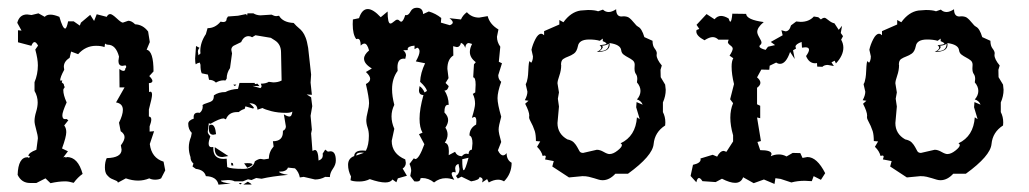

<svg xmlns="http://www.w3.org/2000/svg" viewBox="-20 -475 2706 505"><path d="M112.8 6.8 99.6 -5.9 75.7 6.3H59.1Q36.6 6.3 26.4 -15.1Q27.8 -61.5 52.7 -61.5L56.2 -59.6L59.1 -63.5L54.7 -64.9Q54.7 -73.2 75.7 -81.1L79.6 -110.8Q79.6 -118.7 75.2 -134Q70.8 -149.4 70.8 -156.7Q70.8 -167.5 75 -180.9Q79.1 -194.3 79.1 -205.6Q79.1 -221.7 70.8 -235.8V-258.8Q79.6 -279.8 79.6 -303.2Q79.6 -319.8 72.8 -344.7L80.1 -355Q75.2 -364.3 70.8 -364.3Q66.4 -364.3 62.5 -354.5L27.3 -363.8V-395.5L36.6 -394.5L25.4 -415Q31.2 -437 51.3 -437L63 -435.5L81.1 -439.9L97.7 -430.7Q102.5 -436.5 112.8 -436.5Q122.1 -436.5 136.2 -430.7Q145 -399.9 151.4 -399.9Q155.3 -399.9 159.2 -418.9H173.8L189.9 -407.7L192.9 -415.5L217.3 -436L227.5 -419.9L234.4 -437.5L260.7 -430.7Q264.2 -438 270 -438Q274.9 -438 286.9 -426.8Q298.8 -415.5 303.2 -415.5L317.4 -420.4Q326.2 -420.4 335.4 -411.1Q356 -410.2 369.6 -392.1L374 -364.3L365.7 -344.2Q383.8 -340.8 383.8 -287.1L372.6 -274.9Q380.9 -266.6 380.9 -262.2Q380.9 -256.8 371.6 -256.3L372.1 -232.9L375.5 -233.9Q379.9 -233.9 379.9 -225.6Q379.9 -217.8 371.6 -187V-168.5Q377.9 -168 377.9 -160.6Q377.9 -154.3 373.5 -142.6V-128.9L385.3 -129.9L374 -96.2Q378.4 -59.6 410.2 -49.8L414.6 -26.9L403.8 -5.9Q397.5 -2.4 388.2 -2.4Q378.9 -2.4 372.6 -5.9Q358.4 0 343.3 0Q327.6 0 311 -5.9L290 5.4Q290 2 284.7 0Q279.3 -2 272.9 -5.1Q266.6 -8.3 261.2 -14.9Q255.9 -21.5 255.9 -34.7Q255.9 -49.3 260.7 -59.1Q299.8 -60.1 299.8 -81.5L297.9 -92.8Q307.6 -105.5 307.6 -114.3Q307.6 -123 297.4 -129.9L293 -152.3Q303.2 -172.9 303.2 -186Q303.2 -202.6 285.2 -205.6L307.6 -245.1H294.4L293.9 -293.5Q300.3 -288.6 304.7 -288.6Q309.6 -288.6 309.6 -294.9Q312 -296.9 312 -299.3Q312 -301.3 310.1 -303.2L302.2 -301.8Q291.5 -301.8 291.5 -314.9L293 -326.2Q284.7 -357.4 263.7 -357.4Q259.8 -357.4 256.3 -360.4L254.9 -351.1Q246.6 -354.5 232.4 -354.5Q205.1 -354.5 185.5 -332.5L167 -339.4L163.1 -322.8Q147.9 -313.5 147.9 -299.3L148.9 -291.5Q138.2 -272 138.2 -263.2H144Q142.6 -260.3 142.6 -258.8Q142.6 -257.8 143.8 -257.1Q145 -256.3 146.7 -254.9Q148.4 -253.4 148.4 -250Q149.9 -247.6 149.9 -245.6Q149.9 -244.1 148.2 -242.7Q146.5 -241.2 146.5 -237.8Q146.5 -225.1 155.3 -205.6Q144 -180.2 144 -171.9Q144 -161.6 150.9 -161.6L154.8 -162.1L159.7 -158.7L148.9 -145Q154.3 -138.2 154.3 -127.4Q154.3 -115.2 143.1 -84.5L158.7 -77.1L146.5 -61L151.4 -62.5Q152.3 -60.5 153.3 -60.5Q154.3 -60.5 155.8 -62Q185.1 -62 197.3 -17.6Q184.6 -8.8 173.8 5.9Q161.1 2 151.4 2Q134.3 2 112.8 6.8Z M554.7 10.7Q550.3 -10.7 521.5 -11.7Q517.1 -28.3 495.1 -30.8L486.3 -37.1L488.8 -44.9Q481 -51.3 481 -62Q476.6 -74.7 476.6 -87.4Q476.6 -101.1 482.4 -115.2L484.4 -125.5Q475.1 -134.8 475.1 -149.4Q475.1 -158.2 489.7 -163.1L489.3 -167Q489.3 -178.7 501 -178.7L505.4 -178.2Q513.2 -184.6 513.2 -194.8L512.7 -198.7Q516.6 -201.7 522 -203.1Q535.2 -207 538.8 -210.7Q542.5 -214.4 542.5 -224.1Q554.7 -232.9 572.8 -232.9Q586.4 -240.2 606 -241.2L609.9 -256.8H650.4L649.9 -254.9Q649.9 -253.9 651.4 -253.9L657.2 -254.9L662.6 -248.5L644.5 -249L664.6 -243.2Q668 -245.1 668 -249L666 -254.9Q679.2 -254.9 687 -259.8L698.7 -258.3Q711.4 -258.3 720.7 -263.2L719.2 -336.9Q719.2 -358.4 703.1 -368.7L692.4 -375.5L651.9 -382.3L643.1 -377Q638.7 -379.9 633.8 -379.9Q621.1 -379.9 614.3 -364.3L594.2 -354.5Q588.4 -350.6 588.4 -343.8L590.3 -334.5L585 -295.9Q576.2 -283.2 576.2 -268.1L572.8 -263.2L568.4 -263.7Q558.1 -263.7 547.9 -257.8Q541 -265.1 529.8 -265.1L526.9 -278.8L510.7 -282.2Q507.3 -288.6 507.3 -304.7L505.4 -310.5Q498.5 -309.1 495.1 -305.7Q493.2 -309.1 493.2 -321.3L495.6 -354L504.9 -349.1Q500.5 -345.2 500.5 -338.9L502 -329.6L507.3 -334.5L506.8 -340.8Q506.8 -363.3 521.5 -385.3L525.9 -400.9Q545.9 -400.9 560.1 -418L566.9 -417Q576.2 -417 576.2 -426.3L579.6 -431.6L606 -433.6L627.4 -438L629.9 -434.1L630.9 -439.9H646.5Q654.3 -435.1 664.6 -434.6L694.3 -436.5Q701.2 -432.6 707 -432.6L713.9 -433.6Q724.1 -416 752.4 -414.6Q759.8 -406.2 765.6 -401.6Q771.5 -397 775.9 -391.1Q780.3 -385.3 783.9 -376Q787.6 -366.7 790.5 -349.1L798.3 -278.8L796.9 -257.8L800.3 -225.6L786.6 -226.6L798.3 -219.2L801.3 -195.8L796.9 -170.4L800.3 -133.8L798.3 -124L801.8 -78.1L808.1 -80.6Q816.9 -80.6 817.9 -52.7Q829.1 -56.6 829.1 -66.9L828.6 -70.8L835.4 -81.5L842.3 -76.2L849.1 -77.1Q863.3 -77.1 863.3 -52.7Q863.3 -42 855.5 -31Q847.7 -20 847.7 -9.3L835.4 -9.8Q822.8 -2.9 808.6 -2.9L778.8 -9.8L768.6 -8.3Q766.1 -22.5 755.9 -32.2L737.3 -34.2Q733.9 -23.4 713.9 -23.4Q715.3 -18.6 737.8 -15.1Q694.8 -11.2 668 -4.9L653.8 -6.8L641.6 -1.5L632.3 -3.4L618.7 2H597.2Q590.8 -1.5 579.6 -1.5L561 0Q561 4.9 586.9 7.8ZM620.1 -30.8Q645.5 -30.8 650.4 -50.8Q659.7 -57.1 665.5 -57.1L674.3 -55.7L687 -57.6Q687.5 -76.2 699.7 -89.8L697.8 -103.5Q724.1 -103.5 724.1 -127.9V-130.9Q731.9 -134.3 731.9 -142.6L726.6 -174.3Q735.8 -168.5 741.2 -168.5Q747.6 -168.5 749 -181.6Q744.1 -178.2 732.9 -178.2Q710.9 -178.2 693.8 -182.6Q676.8 -187 670.4 -190.9L657.2 -186.5Q656.7 -203.1 636.2 -203.6Q647.9 -193.8 647.9 -190.9L645.5 -189.5L625.5 -195.3L623.5 -188.5Q615.2 -186.5 607.9 -180.2H603.5Q581.5 -180.2 574.2 -161.1L568.4 -163.6Q558.1 -163.6 533.7 -149.4L529.3 -150.9L526.4 -128.4Q526.4 -123.5 533.2 -116.7Q528.8 -104 528.8 -97.2Q528.8 -87.9 536.6 -87.9L541 -88.4V-84.5Q541 -57.1 568.4 -57.1L576.2 -57.6L577.6 -35.6Q586.9 -30.8 620.1 -30.8ZM541 -120.6Q529.3 -120.6 529.3 -136.7Q529.3 -140.6 530 -143.8Q530.8 -147 536.1 -147Q545.9 -147 548.3 -122.1ZM564.9 -62Q544.9 -62 544.9 -84V-87.9L580.6 -64.5ZM630.4 -33.7 622.1 -45.4 630.9 -45.9Q644 -45.9 644 -42.5Q644 -39.6 630.4 -33.7ZM641.6 10.3H620.1L631.8 2.9Q641.6 8.3 641.6 10.3ZM612.8 9.8Q610.4 9.8 608.4 6.3H616.2ZM598.1 -249Q595.7 -249 593.8 -252.4H601.6ZM588.4 -40 587.9 -46.9 592.3 -45.9 593.8 -39.6Z M1265.6 4.9 1261.2 -3.9 1248 4.9 1249.5 -1.5Q1249.5 -7.8 1241.2 -9.3Q1241.2 -1.5 1219.2 2L1193.8 -10.3L1184.1 -5.4L1179.2 -12.2Q1188.5 -18.1 1188.5 -30.3L1186 -43.9Q1177.2 -41.5 1177.2 -31.7L1178.7 -21.5L1173.3 -22.5Q1168 -22.5 1168 -18.1Q1168 -13.2 1174.8 -2Q1163.1 -6.3 1152.3 -6.3Q1135.7 -6.3 1121.6 4.9Q1107.4 -6.8 1089.8 -6.8L1085.9 -5.9Q1085.9 2.4 1076.2 2.4L1069.8 2L1059.1 -12.2L1061.5 -25.4Q1061.5 -34.2 1057.1 -43.9L1068.4 -58.6L1072.3 -56.6Q1082 -56.6 1096.2 -95.7L1082 -122.1L1091.3 -126Q1083.5 -139.6 1083.5 -162.6Q1083.5 -188.5 1093.8 -225.1Q1082 -225.1 1082 -237.8L1083.5 -248.5Q1091.8 -243.2 1096.7 -231.9L1103 -235.8Q1101.1 -245.1 1085 -259.8Q1085.9 -283.2 1098.1 -308.6L1073.7 -313.5Q1083.5 -330.6 1083.5 -339.8Q1083.5 -347.2 1077.6 -349.6L1070.3 -345.7V-355Q1052.2 -353.5 1052.2 -345.7L1052.7 -343.3L1040.5 -342.8Q1047.9 -336.9 1047.9 -329.1L1045.9 -320.3L1042 -320.8Q1025.4 -320.8 1025.4 -297.9L1025.9 -288.6Q1011.2 -268.6 1011.2 -240.2Q1011.2 -221.7 1017.1 -199.2Q1009.8 -184.6 1009.8 -168.9Q1009.8 -152.8 1017.1 -136.2L1010.3 -104.5Q1010.3 -70.8 1045.9 -55.7L1047.4 -46.9Q1047.4 -37.1 1039.1 -31.7L1050.3 -12.7L1026.4 -5.9L1022.5 4.4L1012.2 -2.9Q1007.3 4.9 993.2 4.9Q978 4.9 952.6 -3.9Q940.4 2.4 924.8 2.4Q908.2 2.4 901.9 -1L903.3 -10.7Q895.5 -25.9 895.5 -41.5Q895.5 -58.6 911.6 -64.5Q912.1 -79.1 933.6 -79.1L942.4 -78.6Q950.2 -93.8 950.2 -117.7Q950.2 -129.9 946.8 -139.6Q943.4 -149.4 943.4 -159.7Q943.4 -166 947 -180.7Q950.7 -195.3 950.7 -203.6Q950.7 -217.8 942.4 -253.9Q953.6 -259.8 953.6 -267.6Q953.6 -275.4 942.4 -285.6L958 -294.9Q937.5 -307.1 937.5 -320.8Q937.5 -331.1 950.7 -342.3Q945.8 -360.4 938.5 -360.4Q934.1 -360.4 928.7 -355Q928.7 -373 920.9 -373L917 -372.1Q907.7 -384.3 907.7 -411.6L908.2 -423.8L924.3 -427.2Q932.1 -451.2 947.3 -451.2Q961.4 -451.2 981.4 -429.7L999.5 -444.8Q999.5 -413.1 1006.8 -413.1Q1010.3 -413.1 1015.9 -418.2Q1021.5 -423.3 1024.9 -423.3Q1028.3 -423.3 1030.5 -420.7Q1032.7 -418 1035.2 -418Q1040.5 -418 1045.9 -435.5L1048.8 -435.1Q1054.7 -435.1 1059.8 -444.8Q1064.9 -454.6 1076.2 -454.6Q1092.3 -454.6 1092.8 -438L1107.9 -444.8Q1126 -439.5 1140.6 -427.7L1139.6 -415.5L1163.1 -408.7Q1170.9 -411.6 1170.9 -416Q1170.9 -420.4 1162.1 -427.2L1192.4 -423.8Q1197.3 -435.1 1208 -442.9Q1220.7 -428.7 1240.2 -428.7L1262.7 -432.6Q1268.1 -411.1 1291 -397.5L1287.1 -378.4Q1287.1 -364.3 1295.9 -352.1L1292 -312.5L1300.3 -308.6L1290.5 -277.3Q1290.5 -266.1 1298.3 -259.8Q1288.6 -232.9 1288.6 -216.8Q1288.6 -201.2 1298.3 -168Q1291.5 -143.6 1291.5 -134.3Q1291.5 -125 1298.3 -101.6L1289.6 -79.6Q1295.9 -66.4 1303.2 -66.4Q1308.1 -66.4 1312.5 -72.3Q1312.5 -54.2 1325.7 -46.9Q1325.7 -18.1 1305.7 2Q1298.3 -2.4 1290 -2.4Q1278.8 -2.4 1265.6 4.9ZM1194.8 -64Q1200.2 -70.8 1207 -70.8L1212.4 -69.8Q1212.9 -80.6 1221.2 -81.5L1222.7 -98.1Q1222.7 -115.7 1214.8 -118.7Q1214.8 -137.7 1232.4 -147.5L1232.9 -156.2Q1232.9 -167.5 1227.5 -167.5L1221.2 -165Q1229.5 -192.4 1229.5 -202.1Q1229.5 -216.3 1223.6 -228L1230 -231.9L1231 -252Q1231 -271.5 1224.6 -271.5L1226.6 -305.7L1231.4 -311.5Q1215.8 -323.2 1215.8 -338.4Q1215.8 -348.1 1221.7 -359.4L1213.4 -361.8Q1205.1 -361.8 1203.6 -349.1Q1200.7 -359.4 1192.4 -362.3Q1189.9 -351.1 1181.6 -351.1L1171.9 -353.5L1172.4 -329.1Q1156.7 -319.3 1156.7 -293.9L1159.7 -269.5L1151.9 -256.8L1160.2 -248.5Q1157.7 -236.8 1148.9 -236.8Q1159.7 -221.7 1160.2 -199.2H1157.7Q1148.9 -199.2 1148.9 -179.2Q1158.7 -169.4 1158.7 -159.2Q1158.7 -149.9 1151.4 -139.2Q1157.2 -130.9 1157.2 -121.1Q1157.2 -110.4 1149.9 -99.6Q1160.6 -97.7 1160.6 -77.6L1160.2 -66.9L1176.8 -75.7Q1182.1 -64.5 1194.8 -64ZM1199.7 -27.3Q1203.6 -27.3 1212.4 -60.1L1195.8 -56.2Q1195.8 -27.3 1199.7 -27.3ZM917 -65.9 937.5 -73.2 930.2 -73.7Q917 -73.7 917 -65.9Z M1564.9 -1Q1559.6 -1 1554.2 -2.7Q1548.8 -4.4 1542.5 -6.3Q1536.1 -8.3 1528.8 -10Q1521.5 -11.7 1512.2 -11.7L1476.6 -8.3L1432.6 -37.1L1436.5 -51.3L1413.6 -55.7L1415.5 -62.5Q1415.5 -65.9 1412.1 -65.9L1407.2 -64.9Q1404.3 -77.6 1392.6 -88.9L1400.9 -103L1389.6 -104Q1389.6 -120.1 1386.7 -129.9Q1382.3 -143.6 1374.5 -157.7Q1371.6 -162.6 1371.6 -167L1372.1 -170.9Q1372.1 -181.2 1361.3 -202.1L1370.1 -210L1360.4 -211.4Q1367.2 -224.1 1367.2 -233.9L1362.8 -252.9Q1362.8 -254.4 1363.8 -255.6Q1364.7 -256.8 1365.7 -260.3Q1366.7 -263.7 1367.9 -270.3Q1369.1 -276.9 1369.6 -289.6Q1370.6 -314 1373 -314L1377 -310.1Q1377.9 -310.1 1379.9 -314.9Q1381.8 -319.8 1381.8 -326.7L1377.9 -344.2Q1380.9 -357.9 1388.2 -372.1Q1395.5 -386.2 1403.3 -386.2Q1407.2 -386.2 1411.1 -382.3V-393.1L1451.2 -410.6V-422.4L1461.9 -416.5Q1481.4 -443.4 1506.8 -447.3L1526.4 -448.7Q1544.4 -448.7 1553.2 -445.3L1565.9 -449.7Q1572.3 -443.4 1581.1 -443.4Q1589.4 -443.4 1600.6 -450.7Q1600.6 -431.6 1614.7 -431.6L1619.6 -432.1Q1627.9 -432.1 1633.3 -429.2Q1640.1 -424.8 1649.9 -412.6Q1653.3 -407.7 1658.2 -404.8Q1668 -400.4 1674.8 -377.4L1696.3 -367.7Q1696.3 -354.5 1701.9 -347.4Q1707.5 -340.3 1707.5 -335L1707 -330.1Q1707 -319.3 1720.7 -302.7L1717.3 -291.5L1717.8 -272L1729.5 -252.4L1731 -238.8Q1731 -222.2 1723.6 -205.6V-180.2Q1730 -168 1730 -152.8L1729.5 -145Q1702.1 -127.4 1699.2 -96.2Q1696.3 -64.9 1631.8 -18.1H1598.6Q1583 -1 1564.9 -1ZM1583 -69.8Q1592.8 -69.8 1604.2 -78.9Q1615.7 -87.9 1615.7 -93.3Q1615.7 -96.2 1612.3 -98.1Q1651.9 -116.7 1655.3 -166.5L1662.6 -161.6L1653.3 -192.9L1654.3 -206.5L1670.4 -199.7Q1666 -210.4 1655.3 -213.4Q1664.6 -224.1 1664.6 -235.8Q1664.6 -247.6 1655.3 -258.3L1656.2 -267.1Q1656.2 -275.4 1652.6 -280.3Q1648.9 -285.2 1648.9 -294.9L1649.4 -304.7Q1649.4 -312 1644.3 -316.2Q1639.2 -320.3 1632.6 -323.7Q1626 -327.1 1620.4 -331.3Q1614.7 -335.4 1613.8 -343.3Q1611.8 -357.9 1583 -361.8L1583.5 -357.4Q1583.5 -338.4 1549.8 -338.4Q1561.5 -344.2 1561.5 -349.6Q1561.5 -353 1557.1 -356Q1574.2 -357.9 1575.2 -359.9Q1575.2 -362.8 1565.4 -366.7V-373.5L1557.6 -367.7Q1545.9 -371.1 1529.8 -371.1Q1502.9 -371.1 1500 -353.5Q1497.1 -339.4 1489.7 -334.2Q1482.4 -329.1 1474.9 -326.4Q1467.3 -323.7 1461.4 -319.8Q1455.6 -315.9 1455.6 -304.7L1456.1 -304.2Q1456.1 -290 1451.2 -276.1Q1446.3 -262.2 1446.3 -255.9L1450.2 -231.9L1447.3 -215.3L1450.2 -194.8L1446.3 -151.4Q1446.3 -123 1472.2 -108.4Q1483.9 -106 1489.5 -100.1Q1495.1 -94.2 1498.3 -88.1Q1501.5 -82 1504.2 -77.4Q1506.8 -72.8 1513.7 -72.8L1549.8 -81.1Q1558.1 -81.1 1567.9 -75.4Q1577.6 -69.8 1583 -69.8ZM1565.9 -341.3Q1581.1 -344.2 1581.1 -359.9Q1573.7 -355 1562 -354.5L1565.9 -352.1Q1563.5 -344.7 1556.2 -340.3Z M2017.1 8.8 1989.3 -2.9 1962.4 6.8 1934.6 -8.8Q1929.2 5.9 1913.6 5.9Q1899.9 5.9 1878.9 -4.9L1862.3 3.9L1827.6 1.5Q1822.3 -6.8 1818.4 -6.8Q1814 -6.8 1811.5 4.4L1796.4 -12.2L1802.7 -41.5Q1822.8 -45.9 1822.8 -55.7L1822.3 -58.1L1854.5 -67.9L1866.2 -63Q1874 -78.1 1883.8 -78.1L1890.6 -75.7L1908.2 -103V-119.1Q1900.9 -144.5 1900.9 -165.5Q1900.9 -186.5 1908.2 -203.6L1900.4 -213.9L1910.6 -253.9Q1904.3 -279.3 1904.3 -299.8Q1904.3 -314.5 1908.7 -321.8L1898.9 -328.6Q1907.2 -341.3 1907.2 -347.2Q1907.2 -351.1 1900.9 -355.7Q1894.5 -360.4 1894.5 -364.3L1896.5 -370.6H1869.6Q1862.8 -377.4 1854.5 -377.4Q1845.7 -377.4 1833 -369.1Q1811.5 -380.4 1811.5 -392.1L1812 -396L1819.3 -398.9L1812 -409.7L1838.4 -438L1859.4 -424.3Q1866.7 -433.1 1876.5 -433.1Q1885.3 -433.1 1896.5 -426.3Q1898.9 -418 1900.9 -418Q1904.3 -418 1906.2 -439L1942.4 -438.5Q1943.8 -422.9 1988.8 -417Q1971.7 -402.8 1971.7 -391.1Q1971.7 -385.7 1977.3 -376.2Q1982.9 -366.7 1982.9 -363.3Q1982.9 -359.4 1980.2 -357.4Q1977.5 -355.5 1977.5 -353Q1977.5 -348.1 1993.7 -343.8L2000 -352.1L2018.6 -356.4L2007.3 -364.7L2038.6 -382.3L2035.2 -395.5L2045.9 -392.6Q2056.2 -392.6 2060.5 -408.2L2074.2 -418.5L2085.9 -417.5Q2107.9 -417.5 2120.6 -431.6L2132.3 -429.7L2139.2 -423.8Q2144 -428.2 2148.9 -428.2Q2151.4 -428.2 2159.4 -421.6Q2167.5 -415 2174.8 -413.6L2186 -396.5L2194.8 -407.2L2191.4 -388.2L2197.3 -379.9L2192.4 -370.6Q2198.2 -360.4 2198.2 -349.6Q2198.2 -329.1 2178.7 -308.1L2175.3 -315.4L2167 -311L2173.3 -301.3L2157.2 -304.2Q2147.9 -304.2 2143.1 -299.3L2129.4 -299.8L2128.9 -309.1L2124 -308.6Q2107.9 -308.6 2100.1 -327.6Q2107.9 -338.4 2107.9 -344.2Q2107.9 -350.6 2098.1 -350.6L2089.4 -349.6L2088.4 -364.7Q2072.3 -358.9 2072.3 -352.1L2073.7 -347.2L2065.9 -342.8L2070.3 -319.8L2058.1 -338.4Q2047.4 -307.1 2031.7 -307.1Q2026.4 -307.1 2021.5 -310.5L2004.4 -302.2L2003.4 -291.5L1982.4 -292L1971.2 -271.5Q1980 -264.2 1980 -257.3Q1980 -250.5 1971.2 -244.1V-200.7L1979.5 -196.8V-164.1L1971.2 -166L1981.4 -104L1972.2 -101.6L1979.5 -80.1Q2009.3 -80.1 2009.3 -69.8L2007.3 -64Q2016.6 -68.8 2028.8 -68.8Q2039.1 -68.8 2048.8 -63.5L2064.9 -72.8L2085 -72.3L2090.8 -59.6L2103.5 -62Q2128.9 -62 2150.4 -19.5L2139.2 -2L2120.1 -11.7L2115.2 1.5L2096.7 0.5Q2077.6 0.5 2061.5 4.9L2033.2 -4.4L2019.5 -6.3Z M2453.6 -1Q2448.2 -1 2442.9 -2.7Q2437.5 -4.4 2431.2 -6.3Q2424.8 -8.3 2417.5 -10Q2410.2 -11.7 2400.9 -11.7L2365.2 -8.3L2321.3 -37.1L2325.2 -51.3L2302.2 -55.7L2304.2 -62.5Q2304.2 -65.9 2300.8 -65.9L2295.9 -64.9Q2293 -77.6 2281.2 -88.9L2289.6 -103L2278.3 -104Q2278.3 -120.1 2275.4 -129.9Q2271 -143.6 2263.2 -157.7Q2260.3 -162.6 2260.3 -167L2260.7 -170.9Q2260.7 -181.2 2250 -202.1L2258.8 -210L2249 -211.4Q2255.9 -224.1 2255.9 -233.9L2251.5 -252.9Q2251.5 -254.4 2252.4 -255.6Q2253.4 -256.8 2254.4 -260.3Q2255.4 -263.7 2256.6 -270.3Q2257.8 -276.9 2258.3 -289.6Q2259.3 -314 2261.7 -314L2265.6 -310.1Q2266.6 -310.1 2268.6 -314.9Q2270.5 -319.8 2270.5 -326.7L2266.6 -344.2Q2269.5 -357.9 2276.9 -372.1Q2284.2 -386.2 2292 -386.2Q2295.9 -386.2 2299.8 -382.3V-393.1L2339.8 -410.6V-422.4L2350.6 -416.5Q2370.1 -443.4 2395.5 -447.3L2415 -448.7Q2433.1 -448.7 2441.9 -445.3L2454.6 -449.7Q2460.9 -443.4 2469.7 -443.4Q2478 -443.4 2489.3 -450.7Q2489.3 -431.6 2503.4 -431.6L2508.3 -432.1Q2516.6 -432.1 2522 -429.2Q2528.8 -424.8 2538.6 -412.6Q2542 -407.7 2546.9 -404.8Q2556.6 -400.4 2563.5 -377.4L2585 -367.7Q2585 -354.5 2590.6 -347.4Q2596.2 -340.3 2596.2 -335L2595.7 -330.1Q2595.7 -319.3 2609.4 -302.7L2606 -291.5L2606.4 -272L2618.2 -252.4L2619.6 -238.8Q2619.6 -222.2 2612.3 -205.6V-180.2Q2618.7 -168 2618.7 -152.8L2618.2 -145Q2590.8 -127.4 2587.9 -96.2Q2585 -64.9 2520.5 -18.1H2487.3Q2471.7 -1 2453.6 -1ZM2471.7 -69.8Q2481.4 -69.8 2492.9 -78.9Q2504.4 -87.9 2504.4 -93.3Q2504.4 -96.2 2501 -98.1Q2540.5 -116.7 2543.9 -166.5L2551.3 -161.6L2542 -192.9L2543 -206.5L2559.1 -199.7Q2554.7 -210.4 2543.9 -213.4Q2553.2 -224.1 2553.2 -235.8Q2553.2 -247.6 2543.9 -258.3L2544.9 -267.1Q2544.9 -275.4 2541.3 -280.3Q2537.6 -285.2 2537.6 -294.9L2538.1 -304.7Q2538.1 -312 2533 -316.2Q2527.8 -320.3 2521.2 -323.7Q2514.6 -327.1 2509 -331.3Q2503.4 -335.4 2502.4 -343.3Q2500.5 -357.9 2471.7 -361.8L2472.2 -357.4Q2472.2 -338.4 2438.5 -338.4Q2450.2 -344.2 2450.2 -349.6Q2450.2 -353 2445.8 -356Q2462.9 -357.9 2463.9 -359.9Q2463.9 -362.8 2454.1 -366.7V-373.5L2446.3 -367.7Q2434.6 -371.1 2418.5 -371.1Q2391.6 -371.1 2388.7 -353.5Q2385.7 -339.4 2378.4 -334.2Q2371.1 -329.1 2363.5 -326.4Q2356 -323.7 2350.1 -319.8Q2344.2 -315.9 2344.2 -304.7L2344.7 -304.2Q2344.7 -290 2339.8 -276.1Q2335 -262.2 2335 -255.9L2338.9 -231.9L2335.9 -215.3L2338.9 -194.8L2335 -151.4Q2335 -123 2360.8 -108.4Q2372.6 -106 2378.2 -100.1Q2383.8 -94.2 2387 -88.1Q2390.1 -82 2392.8 -77.4Q2395.5 -72.8 2402.3 -72.8L2438.5 -81.1Q2446.8 -81.1 2456.5 -75.4Q2466.3 -69.8 2471.7 -69.8ZM2454.6 -341.3Q2469.7 -344.2 2469.7 -359.9Q2462.4 -355 2450.7 -354.5L2454.6 -352.1Q2452.1 -344.7 2444.8 -340.3Z"/></svg>

Font: Truetypewriter PolyglOTT
Style: Regular
Weight: 400
Designer: Sergey Beatoff a.k.a. Sam_T
Version: Version 3.76